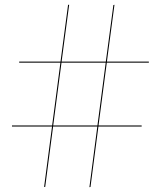

<svg xmlns="http://www.w3.org/2000/svg" viewBox="-20 -775 670 801"><path d="M30 -251.5V-247H197L164 5H168.5L201.5 -247H386L353 6L357.5 5L390.5 -247H571V-251.5H391L425.5 -513.5H601V-518H426L457.5 -755L453 -754L421.5 -518H237L268.5 -755H264L232.5 -518H60V-513.5H232L197.5 -251.5ZM202 -251.5 236.5 -513.5H421L386.5 -251.5Z"/></svg>

Font: Bodoni* 36pt
Style: Regular
Weight: 400
Version: Version 2.3